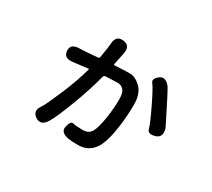

<svg xmlns="http://www.w3.org/2000/svg" viewBox="-128 -846 1256 1135"><g transform="rotate(30 500.0 -279.0)"><path d="M282 17Q250 68 208 40Q166 12 202 -37Q217 -59 267 -177Q307 -272 332 -362Q333 -367 328 -366L229 -354Q169 -346 166 -395Q163 -443 224 -443Q235 -443 264 -445L344 -451Q353 -452 355 -461Q369 -543 369 -558Q371 -619 424 -613Q477 -607 464 -547L447 -465Q446 -460 451 -460L494 -462Q525 -464 556 -464Q591 -464 628 -430Q668 -392 668 -317Q668 -238 657 -160Q644 -68 621 -21Q583 56 500 56Q454 56 433 52Q373 41 383 -2Q393 -46 413 -40.5Q433 -35 480 -35Q521 -35 538 -66Q555 -97 567 -173Q577 -242 577 -301Q577 -349 557 -366Q540 -380 526 -380Q497 -380 468 -378L438 -377Q428 -376 425 -366Q400 -269 358 -157Q306 -20 282 17ZM869 -218Q823 -206 816 -235.5Q809 -265 762 -362.5Q715 -460 697.5 -481Q680 -502 714 -529Q748 -557 786 -509Q793 -500 845 -397Q896 -297 899 -289Q916 -231 869 -218Z"/></g></svg>

Font: Resource Han Rounded CN Medium
Style: Regular
Weight: 500
Designer: Cyano Hao (round all glyphs); Ryoko NISHIZUKA 西塚涼子 (kana, bopomofo & ideographs); Paul D. Hunt (Latin, Greek & Cyrillic)
Foundry: Cyano Hao
Version: 0.990